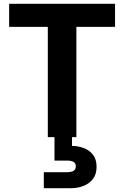

<svg xmlns="http://www.w3.org/2000/svg" viewBox="-20 -720 652 1008"><path d="M231 0V-579H28V-700H584V-579H381V0ZM210 268V184H332Q354 184 366 177Q378 170 378 153Q378 137 366 130Q354 123 332 123H266V-4H358V46Q389 46 419 57Q449 68 468 92Q487 116 487 156Q487 195 468 219.5Q449 244 418.5 256Q388 268 353 268Z"/></svg>

Font: DM Sans 11pt Black
Style: Regular
Weight: 900
Version: Version 4.004;gftools[0.9.30]